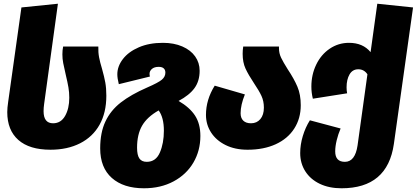

<svg xmlns="http://www.w3.org/2000/svg" viewBox="-20 -784 2238 1031"><path d="M95 -744 291 -764 217 -226Q214 -205 214 -187Q214 -122 265 -122Q307 -122 329.5 -161.5Q352 -201 352 -259Q352 -288 347.5 -314.5Q343 -341 333 -383Q324 -422 319.5 -445Q315 -468 315 -492Q315 -515 319 -534H508Q507 -503 512 -476.5Q517 -450 528 -414Q540 -371 545.5 -340.5Q551 -310 551 -270Q551 -179 514.5 -114Q478 -49 410 -14.5Q342 20 251 20Q138 20 78.5 -32.5Q19 -85 19 -182Q19 -205 24 -238Z M1056 -54Q1056 25 1018.5 89Q981 153 912 190Q843 227 753 227Q643 227 580.5 171.5Q518 116 518 13Q518 -72 546 -131.5Q574 -191 628.5 -233.5Q683 -276 770 -314Q830 -340 849 -356Q868 -372 868 -394Q868 -409 859 -417Q850 -425 832 -425Q809 -425 796 -414Q783 -403 783 -387Q783 -381 785 -373L618 -332Q610 -364 610 -385Q610 -428 640 -467Q670 -506 725.5 -530Q781 -554 855 -554Q914 -554 959 -534.5Q1004 -515 1028 -481Q1052 -447 1052 -404Q1052 -349 1024.5 -311Q997 -273 939 -242Q999 -207 1027.5 -163Q1056 -119 1056 -54ZM860 -82Q860 -153 832 -191Q770 -156 743 -109Q716 -62 716 9Q716 49 728.5 67Q741 85 768 85Q817 85 838.5 35Q860 -15 860 -82Z M1310 20H1309Q1242 20 1191.5 -5Q1141 -30 1113.5 -72.5Q1086 -115 1086 -167Q1086 -249 1133 -324L1295 -277Q1272 -220 1272 -176Q1272 -150 1286.5 -136Q1301 -122 1328 -122Q1359 -122 1378 -144.5Q1397 -167 1397 -206Q1397 -241 1384 -269Q1371 -297 1344 -337Q1314 -382 1298.5 -415.5Q1283 -449 1283 -495Q1283 -515 1286 -534H1478V-525Q1478 -498 1489.5 -474Q1501 -450 1525 -412Q1559 -361 1577 -318.5Q1595 -276 1595 -219Q1595 -148 1560 -93.5Q1525 -39 1460.5 -9.5Q1396 20 1310 20Z M2198 -744 2095 -11Q2061 227 1814 227Q1747 227 1697 203Q1647 179 1619.5 136Q1592 93 1592 38Q1592 -7 1606 -53.5Q1620 -100 1644 -138L1809 -94Q1796 -64 1788 -31Q1780 2 1780 29Q1780 85 1832 85Q1887 85 1900 -3L1953 -385Q1935 -412 1904 -412Q1873 -412 1857 -384.5Q1841 -357 1841 -315Q1841 -298 1844 -283L1660 -254Q1652 -286 1652 -319Q1652 -383 1678 -437Q1704 -491 1750.5 -522.5Q1797 -554 1854 -554Q1929 -554 1970 -504L2006 -764Z"/></svg>

Font: FiraGO Heavy
Style: Italic
Weight: 900
Italic angle: -8°
Designer: bBox Type GmbH
Foundry: bBox Type GmbH
Version: Version 1.001